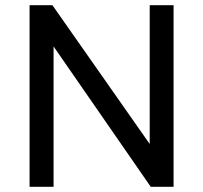

<svg xmlns="http://www.w3.org/2000/svg" viewBox="-20 -720 784 740"><path d="M94 0V-700H182L557 -165V-700H649V0H561L186.5 -541V0Z"/></svg>

Font: Geologica Light
Style: Regular
Weight: 300
Designer: Sindre Bremnes, Frode Helland
Foundry: Monokrom Skriftforlag AS
Version: Version 1.010; ttfautohint (v1.8.4.7-5d5b);gftools[0.9.28]